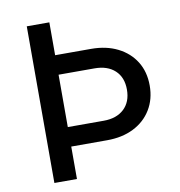

<svg xmlns="http://www.w3.org/2000/svg" viewBox="-80 -789 807 863"><g transform="rotate(-10 323.0 -357.5)"><path d="M202 0H99V-715H202V-565H366Q435 -565 487 -539Q539 -513 568 -466.5Q597 -420 597 -357Q597 -295 568 -247.5Q539 -200 487 -174Q435 -148 366 -148H202ZM366 -476H202V-237H366Q425 -237 459 -269Q493 -301 493 -357Q493 -413 459 -444.5Q425 -476 366 -476Z"/></g></svg>

Font: Wix Madefor Text Medium
Style: Regular
Weight: 500
Designer: Dalton Maag Ltd
Foundry: Dalton Maag Ltd
Version: Version 3.100